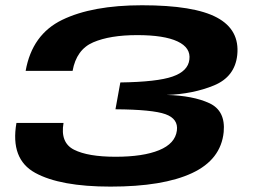

<svg xmlns="http://www.w3.org/2000/svg" viewBox="-20 -701 968 730"><path d="M400 8.5Q209 8.5 113.8 -43.8Q18.5 -96 42.5 -233.5H221.5Q208.5 -158.5 261.5 -131.8Q314.5 -105 419.5 -105Q524 -105 585 -130Q646 -155 652.5 -204.5Q658.5 -249 609.2 -266.8Q560 -284.5 419 -285.5L437.5 -387.5Q577.5 -389.5 636.2 -410Q695 -430.5 700 -474.5Q706 -519.5 655 -543.5Q604 -567.5 501.5 -567.5Q398 -567.5 334.2 -540Q270.5 -512.5 256 -431.5H77.5Q102 -570 216.5 -625.5Q331 -681 520 -681Q718 -681 805 -634.2Q892 -587.5 882 -491.5Q873 -409 793.5 -376.2Q714 -343.5 613.5 -340Q713.5 -337.5 775.8 -308.8Q838 -280 830.5 -199Q820 -94 710 -42.8Q600 8.5 400 8.5Z"/></svg>

Font: Anybody UltraExpanded SemiBold
Style: Italic
Weight: 600
Width: 9
Italic angle: -10°
Designer: Tyler Finck
Foundry: Etcetera Type Company
Version: Version 1.010; ttfautohint (v1.8.3) -l 8 -r 50 -G 200 -x 14 